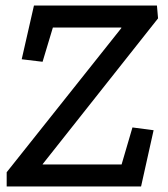

<svg xmlns="http://www.w3.org/2000/svg" viewBox="-20 -670 604 690"><path d="M4 0V-51L416 -569V-571H170L133 -448L58 -457L102 -650H544L548 -604L134 -81L133 -79H417L456 -212L532 -202L487 0Z"/></svg>

Font: Zilla Slab Medium
Style: Regular
Weight: 500
Designer: Typotheque.com
Foundry: Typotheque type foundry
Version: Version 1.1; 2017